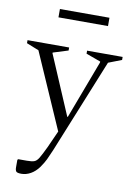

<svg xmlns="http://www.w3.org/2000/svg" viewBox="-119 -699 695 1000"><g transform="rotate(10 228.5 -199.0)"><path d="M66 241Q44 241 38.5 234.5Q33 228 33 212V173L37 169H83Q108 169 121 164.5Q134 160 145 142Q156 124 176 82L217 -9L42 -408L-23 -434V-450H197V-434L117 -409V-405L250 -93H253L369 -401V-406L292 -434V-450H480V-434L410 -407L208 91Q194 124 185 143Q176 162 158 188Q139 214 115 227.5Q91 241 66 241ZM115 -595V-639H377V-595Z"/></g></svg>

Font: Spectral Light
Style: Regular
Weight: 300
Designer: Jean-Baptiste Levee
Foundry: Production Type
Version: Version 2.001